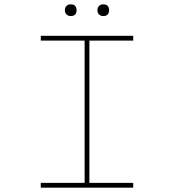

<svg xmlns="http://www.w3.org/2000/svg" viewBox="-20 -865 802 885"><path d="M168 0V-22H370V-678H168V-700H594V-678H392V-22H594V0ZM456 -791Q444 -791 436.5 -798.5Q429 -806 429 -818Q429 -829 436 -837Q443 -845 456 -845Q470 -845 476.5 -837.5Q483 -830 483 -818Q483 -806 476.5 -798.5Q470 -791 456 -791ZM306 -791Q294 -791 286.5 -798.5Q279 -806 279 -818Q279 -829 286 -837Q293 -845 306 -845Q320 -845 326.5 -837.5Q333 -830 333 -818Q333 -806 326.5 -798.5Q320 -791 306 -791Z"/></svg>

Font: Lexend Zetta Thin
Style: Regular
Weight: 250
Version: Version 1.007